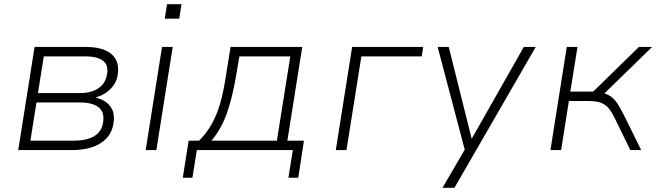

<svg xmlns="http://www.w3.org/2000/svg" viewBox="-20 -716 3140 916"><path d="M67 0 145 -492H391Q446 -492 481.5 -476.5Q517 -461 532.5 -432Q548 -403 542 -362Q539 -336 525 -314Q511 -292 489 -276Q467 -260 439 -252L438 -250Q481 -240 505 -210Q529 -180 522 -132Q514 -68 461.5 -34Q409 0 323 0ZM125 -45H333Q395 -45 430.5 -67Q466 -89 472 -133Q479 -182 450 -204.5Q421 -227 362 -227H154ZM161 -272H361Q417 -272 451 -296Q485 -320 491 -365Q498 -407 470.5 -427Q443 -447 388 -447H189Z M766 -627 777 -696H846L835 -627ZM675 0 753 -492H804L726 0Z M852 132 880 -45H930Q966 -81 990.5 -125Q1015 -169 1030.5 -223Q1046 -277 1056 -343L1080 -492H1422L1351 -45H1430L1403 132H1356L1377 0H919L898 132ZM989 -45H1301L1365 -447H1122L1104 -341Q1088 -249 1062 -175Q1036 -101 989 -45Z M1582 0 1660 -492H1999L1992 -447H1704L1633 0Z M2091 180 2206 -17 2203 20 2068 -492H2121L2230 -55H2231L2479 -492H2536L2148 180Z M2606 0 2684 -492H2735L2701 -279H2810L3028 -492H3091L2852 -259L2836 -275Q2868 -272 2888.5 -259.5Q2909 -247 2925 -223Q2941 -199 2960 -160L3039 0H2987L2914 -150Q2900 -179 2885.5 -197.5Q2871 -216 2849 -225Q2827 -234 2790 -234H2694L2657 0Z"/></svg>

Font: Nunito Sans 7pt ExtraLight
Style: Italic
Weight: 250
Italic angle: -9°
Designer: Vernon Adams
Foundry: Vernon Adams
Version: Version 3.101;gftools[0.9.27]